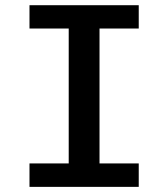

<svg xmlns="http://www.w3.org/2000/svg" viewBox="-20 -728 655 748"><path d="M94.9 -707.7H520.5V-616.9H367.7V-91.3H520.5V0H94.9V-91.3H247.7V-616.9H94.9Z"/></svg>

Font: Fira Code Fixed Medium
Style: Regular
Weight: 500
Monospace: yes
Designer: Carrois Corporate, Edenspiekermann AG, Nikita Prokopov
Foundry: Carrois Corporate, Edenspiekermann AG, Nikita Prokopov
Version: Version 5.002